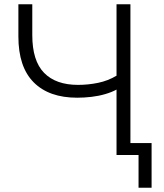

<svg xmlns="http://www.w3.org/2000/svg" viewBox="-20 -725 767 898"><path d="M628 153V0H525V-306Q503 -294 472.5 -285Q442 -276 408 -272Q374 -268 341 -268Q209 -268 137.5 -340Q66 -412 66 -554V-705H131V-561Q131 -441 186 -384.5Q241 -328 345 -328Q392 -328 438.5 -337.5Q485 -347 525 -371V-705H590V-56H689V153Z"/></svg>

Font: Nunito Sans 10pt Light
Style: Regular
Weight: 300
Designer: Vernon Adams
Foundry: Vernon Adams
Version: Version 3.101;gftools[0.9.27]